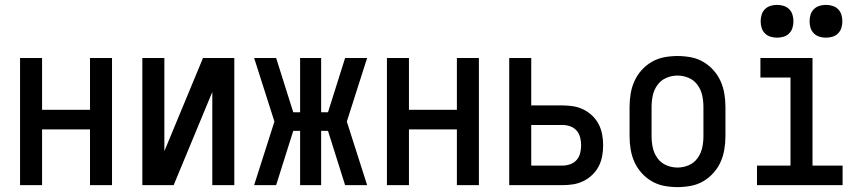

<svg xmlns="http://www.w3.org/2000/svg" viewBox="-20 -757 3540 785"><path d="M62 0V-520H152V-308H348V-520H438V0H348V-228H152V0Z M562 0V-520H652V-139L810 -520H938V0H848V-381L690 0Z M1019 0 1102 -260 1019 -520H1109L1179 -298H1207V-520H1293V-298H1321L1391 -520H1481L1398 -260L1481 0H1391L1321 -222H1293V0H1207V-222H1179L1109 0Z M1562 0V-520H1652V-308H1848V-520H1938V0H1848V-228H1652V0Z M2062 0V-520H2152V-326H2280Q2302 -326 2324 -322.5Q2346 -319 2366 -309Q2386 -299 2402 -283.5Q2418 -268 2428 -248.5Q2438 -229 2442 -207Q2446 -185 2446 -163Q2446 -141 2442 -119Q2438 -97 2428 -77.5Q2418 -58 2402 -42.5Q2386 -27 2366 -17Q2346 -7 2324 -3.5Q2302 0 2280 0ZM2280 -80Q2296 -80 2311.5 -85.5Q2327 -91 2337.5 -103Q2348 -115 2352 -131Q2356 -147 2356 -163Q2356 -179 2352 -195Q2348 -211 2337.5 -223Q2327 -235 2311.5 -240.5Q2296 -246 2280 -246H2152V-80Z M2750 8Q2723 8 2696 3Q2669 -2 2645.5 -15.5Q2622 -29 2603.5 -49.5Q2585 -70 2574 -94.5Q2563 -119 2558.5 -146Q2554 -173 2554 -200V-320Q2554 -347 2558.5 -374Q2563 -401 2574 -425.5Q2585 -450 2603.5 -470.5Q2622 -491 2645.5 -504.5Q2669 -518 2696 -523Q2723 -528 2750 -528Q2777 -528 2804 -523Q2831 -518 2854.5 -504.5Q2878 -491 2896.5 -470.5Q2915 -450 2926 -425.5Q2937 -401 2941.5 -374Q2946 -347 2946 -320V-200Q2946 -173 2941.5 -146Q2937 -119 2926 -94.5Q2915 -70 2896.5 -49.5Q2878 -29 2854.5 -15.5Q2831 -2 2804 3Q2777 8 2750 8ZM2750 -72Q2774 -72 2796 -81.5Q2818 -91 2832 -110.5Q2846 -130 2851 -153Q2856 -176 2856 -200V-320Q2856 -344 2851 -367Q2846 -390 2832 -409.5Q2818 -429 2796 -438.5Q2774 -448 2750 -448Q2726 -448 2704 -438.5Q2682 -429 2668 -409.5Q2654 -390 2649 -367Q2644 -344 2644 -320V-200Q2644 -176 2649 -153Q2654 -130 2668 -110.5Q2682 -91 2704 -81.5Q2726 -72 2750 -72Z M3075 0V-80H3212V-440H3089V-520H3302V-80H3425V0ZM3357 -603Q3343 -603 3330 -607Q3317 -611 3307.5 -620.5Q3298 -630 3294 -643Q3290 -656 3290 -670Q3290 -684 3294 -697Q3298 -710 3307.5 -719.5Q3317 -729 3330 -733Q3343 -737 3357 -737Q3371 -737 3384 -733Q3397 -729 3406.5 -719.5Q3416 -710 3420 -697Q3424 -684 3424 -670Q3424 -656 3420 -643Q3416 -630 3406.5 -620.5Q3397 -611 3384 -607Q3371 -603 3357 -603ZM3157 -603Q3143 -603 3130 -607Q3117 -611 3107.5 -620.5Q3098 -630 3094 -643Q3090 -656 3090 -670Q3090 -684 3094 -697Q3098 -710 3107.5 -719.5Q3117 -729 3130 -733Q3143 -737 3157 -737Q3171 -737 3184 -733Q3197 -729 3206.5 -719.5Q3216 -710 3220 -697Q3224 -684 3224 -670Q3224 -656 3220 -643Q3216 -630 3206.5 -620.5Q3197 -611 3184 -607Q3171 -603 3157 -603Z"/></svg>

Font: Iosevka Term Medium
Style: Regular
Weight: 500
Monospace: yes
Designer: Belleve Invis
Foundry: Belleve Invis
Version: Version 26.3.1